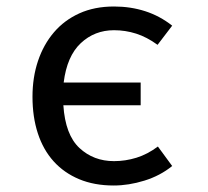

<svg xmlns="http://www.w3.org/2000/svg" viewBox="-20 -559 640 591"><path d="M331 -63Q366 -63 400 -73.5Q434 -84 466 -108L510 -48Q473 -18 424.5 -3Q376 12 330 12Q270 12 223.5 -7.5Q177 -27 145 -62.5Q113 -98 96.5 -148.5Q80 -199 80 -261Q80 -321 97 -371.5Q114 -422 146 -459.5Q178 -497 224.5 -518Q271 -539 331 -539Q382 -539 427 -524.5Q472 -510 510 -480L465 -421Q432 -445 399 -455.5Q366 -466 331 -466Q271 -466 228.5 -426Q186 -386 176 -305H413V-235H175Q181 -144 224.5 -103.5Q268 -63 331 -63Z"/></svg>

Font: Wlorlttqgufhjawjgtejqphaquk
Style: Regular
Weight: 400
Monospace: yes
Designer: Carrois Corporate & Edenspiekermann
Foundry: Carrois Corporate GbR & Edenspiekermann AG
Version: Version 2.001